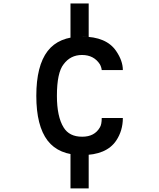

<svg xmlns="http://www.w3.org/2000/svg" viewBox="-20 -882 905 1092"><path d="M484.4 -670.9V-862.3H380.9V-668Q424.8 -673.8 453.1 -673.8Q472.7 -673.8 484.4 -670.9ZM380.9 -5.9V189.5H484.4V-2Q469.7 -1 444.3 -1Q410.2 -1 380.9 -5.9ZM558.6 -210.9Q558.6 -173.8 547.9 -157.2Q517.6 -104.5 448.2 -104.5H446.3Q374 -104.5 341.8 -157.2Q303.7 -218.8 303.7 -336.9Q303.7 -468.8 341.8 -516.6Q380.9 -569.3 446.3 -569.3Q513.7 -569.3 547.9 -516.6Q556.6 -501 558.6 -483.4H678.7Q678.7 -536.1 640.6 -591.8Q585 -673.8 446.3 -673.8Q314.5 -673.8 251 -591.8Q186.5 -507.8 186.5 -336.9Q186.5 -166 251 -82Q314.5 0 446.3 0Q585 0 640.6 -82Q678.7 -138.7 678.7 -210.9Z"/></svg>

Font: OCR-B
Style: Regular
Weight: 400
Version: 1.1